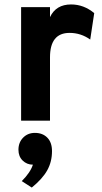

<svg xmlns="http://www.w3.org/2000/svg" viewBox="-20 -543 459 864"><path d="M75 -511H205V-466Q232 -523 300 -523Q357 -523 404 -484L386 -365Q344 -395 293 -395Q205 -395 205 -285V0H75ZM78 272Q117 233 128 198Q101 198 82 179.5Q63 161 63 131Q63 98 84 76.5Q105 55 137 55Q172 55 193 76.5Q214 98 214 137Q214 185 192.5 223.5Q171 262 123 301Z"/></svg>

Font: OVRPSS Recut ExtraBold
Style: Regular
Weight: 800
Designer: Giant Group
Foundry: Giant Group
Version: Version 1.001;hotconv 1.0.109;makeotfexe 2.5.65596